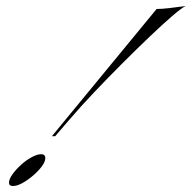

<svg xmlns="http://www.w3.org/2000/svg" viewBox="-20 -610 639 640"><path d="M153 -156 502 -580Q518 -580 544.5 -583Q571 -586 599 -590Q586 -584 554 -556.5Q522 -529 479 -488Q436 -447 388 -399Q340 -351 294 -302.5Q248 -254 212 -212L164 -156ZM23 10Q10 10 10 -1Q10 -13 21.5 -29Q33 -45 50 -60.5Q67 -76 85.5 -86Q104 -96 117 -96Q131 -96 131 -83Q131 -71 119.5 -55.5Q108 -40 90.5 -25Q73 -10 55 0Q37 10 23 10Z"/></svg>

Font: Ballet 16pt
Style: Regular
Weight: 400
Designer: Maximiliano R. Sproviero
Foundry: Omnibus-Type
Version: Version 1.100; ttfautohint (v1.8.3)